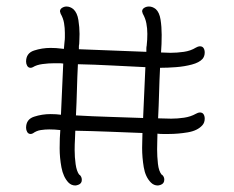

<svg xmlns="http://www.w3.org/2000/svg" viewBox="-20 -641 718 589"><path d="M211 -72Q199 -72 190 -81Q174 -98 168.5 -127.5Q163 -157 163 -186Q163 -202 163.5 -216.5Q164 -231 165 -242Q157 -243 148 -243.5Q139 -244 131 -244Q118 -244 105 -242Q92 -240 81 -232Q77 -230 74 -230Q67 -230 63.5 -236Q60 -242 60 -249Q60 -275 84.5 -283Q109 -291 135 -291Q144 -291 152 -290.5Q160 -290 167 -289L174 -446Q168 -447 161.5 -447Q155 -447 147 -447Q129 -447 110.5 -444.5Q92 -442 81 -435Q77 -433 74 -433Q67 -433 63.5 -439Q60 -445 60 -452Q60 -478 84.5 -486Q109 -494 135 -494Q144 -494 152 -493.5Q160 -493 167 -492L176 -491L178 -513Q179 -520 179 -526.5Q179 -533 179 -540Q179 -555 176.5 -570Q174 -585 166 -599Q164 -605 164 -606Q164 -613 170.5 -617Q177 -621 184 -621Q195 -621 205 -613Q217 -602 220.5 -579.5Q224 -557 224 -537Q224 -527 223.5 -519Q223 -511 223 -506Q222 -502 222 -498Q222 -494 222 -490L429 -482Q429 -487 429 -492Q429 -497 430 -501Q431 -510 431.5 -519Q432 -528 432 -537Q432 -554 429 -569.5Q426 -585 418 -599Q416 -605 416 -606Q416 -613 422.5 -617Q429 -621 437 -621Q448 -621 458 -613Q469 -603 472.5 -581Q476 -559 476 -534Q476 -520 475.5 -506Q475 -492 474 -480Q481 -480 488.5 -479.5Q496 -479 503 -479Q523 -479 544 -482Q565 -485 581 -495Q588 -499 593 -499Q601 -499 604.5 -493.5Q608 -488 608 -480Q608 -468 601 -460Q591 -449 568.5 -443Q546 -437 520 -435Q494 -433 471 -433Q469 -394 468 -355.5Q467 -317 465 -278Q474 -278 484.5 -277.5Q495 -277 505 -277Q525 -277 545 -280Q565 -283 581 -292Q588 -296 593 -296Q601 -296 604.5 -290.5Q608 -285 608 -277Q608 -265 601 -257Q586 -240 556 -235Q526 -230 498 -230Q488 -230 479 -230Q470 -230 463 -231Q463 -222 462.5 -209.5Q462 -197 462 -183Q462 -161 464.5 -138.5Q467 -116 476 -105H477Q484 -99 484 -90Q484 -78 473 -74Q467 -72 464 -72Q452 -72 443 -81Q426 -98 421 -128Q416 -158 416 -187Q416 -200 416.5 -211.5Q417 -223 417 -233Q366 -235 314.5 -237Q263 -239 211 -240Q211 -230 210 -214Q209 -198 209 -181Q209 -159 212 -137.5Q215 -116 223 -105H224Q231 -99 231 -89Q231 -78 220 -74Q214 -72 211 -72ZM419 -279 426 -435Q383 -437 325.5 -440Q268 -443 219 -444Q217 -405 216 -365.5Q215 -326 213 -287Q264 -284 315.5 -282.5Q367 -281 419 -279Z"/></svg>

Font: Twinkle Star
Style: Regular
Weight: 400
Designer: Robert E. Leuschke
Foundry: Robert E. Leuschke
Version: Version 2.010; ttfautohint (v1.8.3)